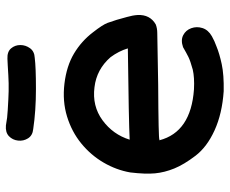

<svg xmlns="http://www.w3.org/2000/svg" viewBox="-82 -670 758 633"><g transform="rotate(-90 296.5 -354.0)"><path d="M312 5Q366 6 401 -1.5Q436 -9 460 -19Q477 -25 493 -34Q514 -46 520 -65Q526 -84 519.5 -102Q513 -120 496.5 -128.5Q480 -137 457 -129Q438 -118 425 -111.5Q412 -105 383 -97Q357 -91 318 -93Q177 -103 150 -207H153Q153 -210 333 -211L504 -214Q519 -214 532 -219Q565 -238 563 -279Q562 -295 556.5 -314Q551 -333 547 -348Q542 -362 537 -378Q531 -394 506 -426Q477 -464 436 -488.5Q395 -513 337 -520Q279 -527 228.5 -511.5Q178 -496 139.5 -464.5Q101 -433 76.5 -391Q52 -349 44 -303Q38 -253 41 -221.5Q44 -190 57 -158Q70 -126 99 -88Q128 -50 183 -25Q238 0 312 5ZM152 -305Q169 -360 216 -394.5Q263 -429 325 -421Q384 -414 424 -368Q444 -341 453 -311Q210 -308 152 -305ZM422 -618Q443 -619 453.5 -633.5Q464 -648 464 -665.5Q464 -683 453 -696Q442 -709 419 -708Q414 -708 397.5 -707Q381 -706 363.5 -705Q346 -704 338 -704H312Q303 -704 285 -705Q267 -706 249.5 -707Q232 -708 225 -709L199 -713Q176 -715 163.5 -703Q151 -691 149 -673Q147 -655 156.5 -640Q166 -625 187 -623Q247 -614 319 -614Q391 -614 422 -618Z"/></g></svg>

Font: Balsamiq Sans
Style: Regular
Weight: 400
Designer: Michael Angeles
Foundry: Balsamiq SRL
Version: Version 1.020; ttfautohint (v1.8.4.7-5d5b);gftools[0.9.26]